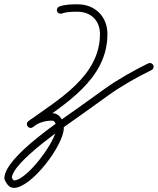

<svg xmlns="http://www.w3.org/2000/svg" viewBox="-24 -584 742 903"><path d="M244.6 -530.9C248 -521.8 258 -517.2 267.1 -520.5C289.2 -528.6 317.2 -528.9 340.5 -528.8C340.5 -528.8 340.6 -528.8 340.6 -528.8C340.6 -528.8 340.6 -528.8 340.6 -528.8C403.5 -528.8 446.2 -487.3 446.2 -424.1C446.2 -225.8 251.1 -116.9 109.7 -14.2C100.6 -7.6 101.8 2.9 107.3 10C112.9 17 122.8 20.6 131.4 13.3C155.9 -7.6 189.1 -16.7 220.9 -16.7C236.8 -16.7 241 6.9 241 18.8C241 77.7 102.8 264.6 41.3 264.6C37.7 264.6 31.7 250.8 29.4 246.5C29.2 246.2 29.7 248.4 30.3 250.7C30.9 252.9 31.5 255.1 31.5 254.8C31.5 177.4 303.5 -4.7 374.7 -55.9C411.2 -82.1 447.7 -108.3 484.2 -134.6C547.8 -180.3 618.3 -220 688.6 -254.5C697.3 -258.7 700.8 -269.2 696.6 -277.9C692.3 -286.6 681.9 -290.1 673.2 -285.9C673.2 -285.9 673.2 -285.9 673.2 -285.9C601.2 -250.6 528.9 -209.8 463.8 -163C427.3 -136.8 390.8 -110.5 354.3 -84.3C270.2 -23.8 -3.5 154 -3.5 254.8C-3.5 255.1 -3.1 257.1 -2.6 259C-2.1 260.9 -1.6 262.8 -1.4 263.1C8.2 280.8 17.9 299.6 41.3 299.6C124.8 299.6 276 97.5 276 18.8C276 -14.1 258.6 -51.7 220.9 -51.7C180.8 -51.7 139.5 -39.7 108.6 -13.3C100.1 -6 101 4.1 106.3 10.8C111.5 17.5 121.2 20.7 130.3 14.2C282.5 -96.5 481.2 -210.5 481.2 -424.1C481.2 -506.5 422.7 -563.8 340.6 -563.8C340.6 -563.8 340.6 -563.8 340.6 -563.8C340.6 -563.8 340.6 -563.8 340.6 -563.8C313 -563.9 281.2 -563 255.1 -553.4C246 -550.1 241.3 -540 244.6 -530.9Z"/></svg>

Font: FRB American Cursive Guidelines
Style: Italic
Weight: 400
Italic angle: -25°
Version: Version 2.0;Modular Font Editor K font №1